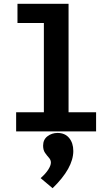

<svg xmlns="http://www.w3.org/2000/svg" viewBox="-20 -692 590 1011"><path d="M65 0V-101H211V-571H72V-672H341V-101H486V0ZM257 299 194 246Q221 222 234.5 200.5Q248 179 248 164Q248 150 237.5 138.5Q227 127 217 112.5Q207 98 207 75Q207 43 230 25.5Q253 8 283 8Q322 8 344 34.5Q366 61 366 103Q366 193 257 299Z"/></svg>

Font: Inconsolata SemiExpanded ExtraBold
Style: Regular
Weight: 800
Width: 6
Monospace: yes
Designer: Raph Levien, Cyreal, Brenton Simpson
Foundry: Raph Levien, Cyreal, Google
Version: Version 3.001; ttfautohint (v1.8.2.53-6de2)